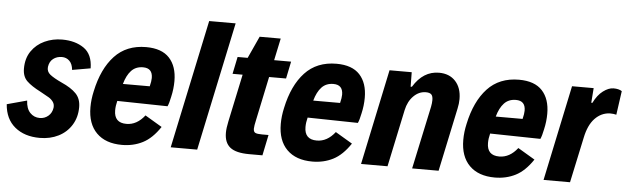

<svg xmlns="http://www.w3.org/2000/svg" viewBox="-63 -853 3360 1026"><g transform="rotate(5 1617.0 -339.5)"><path d="M-17 -153 90 -182Q92 -139 113 -117Q134 -95 165 -95Q191 -95 210.5 -111.5Q230 -128 234 -156Q236 -174 227 -187Q218 -200 203.5 -209Q189 -218 157 -235Q108 -260 83 -284Q58 -308 58 -351Q58 -406 84.5 -444.5Q111 -483 154.5 -503Q198 -523 248 -523Q319 -523 365.5 -490.5Q412 -458 413 -383L315 -366Q312 -398 295.5 -414Q279 -430 255 -430Q228 -430 208.5 -415Q189 -400 185 -371Q182 -346 202 -330Q222 -314 265 -294Q317 -271 343.5 -243.5Q370 -216 370 -171Q370 -117 344.5 -75.5Q319 -34 274.5 -11.5Q230 11 174 11Q92 11 40.5 -31.5Q-11 -74 -17 -153Z M865 -354Q865 -312 855 -269Q848 -234 840 -217L570 -222Q563 -195 563 -171Q563 -104 629 -104Q685 -104 727 -158L818 -104Q776 -41 726 -15.5Q676 10 615 10Q527 10 478.5 -38.5Q430 -87 430 -176Q430 -218 440 -262Q466 -385 530 -453.5Q594 -522 699 -522Q783 -522 824 -477.5Q865 -433 865 -354ZM592 -315H736Q743 -343 743 -360Q743 -413 692 -413Q653 -413 629 -387.5Q605 -362 592 -315Z M1022 -690H1164L1018 0H876Z M1163 -103Q1163 -128 1171 -165L1225 -420H1171L1190 -512H1244L1298 -630H1411L1386 -512H1477L1458 -420H1367L1318 -187Q1310 -152 1310 -138Q1310 -121 1320 -116Q1330 -111 1356 -111H1391L1368 0H1297Q1226 0 1194.5 -25Q1163 -50 1163 -103Z M1886 -354Q1886 -312 1876 -269Q1869 -234 1861 -217L1591 -222Q1584 -195 1584 -171Q1584 -104 1650 -104Q1706 -104 1748 -158L1839 -104Q1797 -41 1747 -15.5Q1697 10 1636 10Q1548 10 1499.5 -38.5Q1451 -87 1451 -176Q1451 -218 1461 -262Q1487 -385 1551 -453.5Q1615 -522 1720 -522Q1804 -522 1845 -477.5Q1886 -433 1886 -354ZM1613 -315H1757Q1764 -343 1764 -360Q1764 -413 1713 -413Q1674 -413 1650 -387.5Q1626 -362 1613 -315Z M2005 -512H2124L2125 -434L2132 -435Q2185 -522 2270 -522Q2326 -522 2358.5 -486.5Q2391 -451 2391 -391Q2391 -367 2385 -340L2313 0H2171L2243 -337Q2247 -357 2247 -373Q2247 -395 2238 -403.5Q2229 -412 2209 -412Q2172 -412 2143 -383Q2114 -354 2104 -307L2039 0H1897Z M2865 -354Q2865 -312 2855 -269Q2848 -234 2840 -217L2570 -222Q2563 -195 2563 -171Q2563 -104 2629 -104Q2685 -104 2727 -158L2818 -104Q2776 -41 2726 -15.5Q2676 10 2615 10Q2527 10 2478.5 -38.5Q2430 -87 2430 -176Q2430 -218 2440 -262Q2466 -385 2530 -453.5Q2594 -522 2699 -522Q2783 -522 2824 -477.5Q2865 -433 2865 -354ZM2592 -315H2736Q2743 -343 2743 -360Q2743 -413 2692 -413Q2653 -413 2629 -387.5Q2605 -362 2592 -315Z M2984 -512H3100L3094 -433H3100Q3121 -476 3150.5 -498Q3180 -520 3206 -520Q3235 -520 3251 -509L3233 -381Q3219 -385 3198 -385Q3152 -383 3118 -347.5Q3084 -312 3070 -243L3018 0H2876Z"/></g></svg>

Font: Decalotype
Style: Bold Italic
Weight: 700
Italic angle: -12°
Designer: Alfredo Marco Pradil
Foundry: Alfredo Marco Pradil
Version: Version 1.0